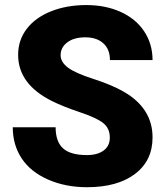

<svg xmlns="http://www.w3.org/2000/svg" viewBox="-20 -741 666 770"><path d="M420.4 -189Q420.4 -226.6 393.8 -247.6Q367.2 -268.6 300.3 -291Q233.4 -313.5 190.9 -334.5Q52.7 -402.3 52.7 -521Q52.7 -580.1 87.2 -625.2Q121.6 -670.4 184.6 -695.6Q247.6 -720.7 326.2 -720.7Q402.8 -720.7 463.6 -693.4Q524.4 -666 558.1 -615.5Q591.8 -564.9 591.8 -500H420.9Q420.9 -543.5 394.3 -567.4Q367.7 -591.3 322.3 -591.3Q276.4 -591.3 249.8 -571Q223.1 -550.8 223.1 -519.5Q223.1 -492.2 252.4 -470Q281.7 -447.8 355.5 -424.1Q429.2 -400.4 476.6 -373Q591.8 -306.6 591.8 -189.9Q591.8 -96.7 521.5 -43.5Q451.2 9.8 328.6 9.8Q242.2 9.8 172.1 -21.2Q102.1 -52.2 66.7 -106.2Q31.2 -160.2 31.2 -230.5H203.1Q203.1 -173.3 232.7 -146.2Q262.2 -119.1 328.6 -119.1Q371.1 -119.1 395.8 -137.5Q420.4 -155.8 420.4 -189Z"/></svg>

Font: Roboto Black
Style: Regular
Weight: 900
Designer: Google
Version: Version 2.134; 2016